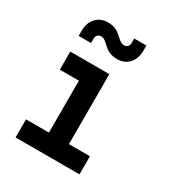

<svg xmlns="http://www.w3.org/2000/svg" viewBox="-184 -913 969 1038"><g transform="rotate(30 300.0 -394.5)"><path d="M329 -641C390 -641 430 -686 430 -751V-784H354V-756C354 -736 342 -725 324 -725C281 -725 271 -789 189 -789C128 -789 87 -744 87 -679V-646H164V-672C164 -693 176 -705 194 -705C236 -705 246 -641 329 -641ZM465 0V-113H334V-550H90V-437H209V-113H66V0Z"/></g></svg>

Font: Tekne LDO
Style: Bold
Weight: 700
Monospace: yes
Designer: Alessio Laiso, Mario Rullo, Paolo Rosset
Foundry: Alessio Laiso
Version: Version 1.000;hotconv 1.0.109;makeotfexe 2.5.65596